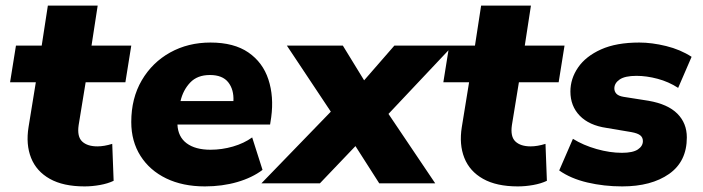

<svg xmlns="http://www.w3.org/2000/svg" viewBox="-20 -655 2510 686"><path d="M282 11Q206 11 158 -16Q110 -43 91 -91Q72 -139 82 -201L108 -361H16L37 -492H129L151 -635H329L307 -492H449L428 -361H286L261 -208Q255 -167 273.5 -149.5Q292 -132 328 -132Q352 -132 381 -141L386 -9Q365 1 337 6Q309 11 282 11Z M712 11Q633 11 574 -17.5Q515 -46 482 -98Q449 -150 449 -219Q449 -304 486.5 -368Q524 -432 588 -467.5Q652 -503 732 -503Q816 -503 867.5 -467.5Q919 -432 939 -371Q959 -310 949 -236L945 -210H614Q616 -166 647 -143Q678 -120 732 -120Q773 -120 812.5 -131.5Q852 -143 881 -164L918 -48Q881 -20 827.5 -4.5Q774 11 712 11ZM730 -387Q685 -387 659.5 -360Q634 -333 625 -294H814Q816 -335 795.5 -361Q775 -387 730 -387Z M914 0 1162 -256 1005 -492H1205L1281 -368L1389 -492H1598L1368 -248L1535 0H1335L1250 -133L1123 0Z M1830 11Q1754 11 1706 -16Q1658 -43 1639 -91Q1620 -139 1630 -201L1656 -361H1564L1585 -492H1677L1699 -635H1877L1855 -492H1997L1976 -361H1834L1809 -208Q1803 -167 1821.5 -149.5Q1840 -132 1876 -132Q1900 -132 1929 -141L1934 -9Q1913 1 1885 6Q1857 11 1830 11Z M2203 11Q2138 11 2078.5 -3Q2019 -17 1978 -46L2027 -159Q2064 -136 2111.5 -122.5Q2159 -109 2202 -109Q2241 -109 2259 -121Q2277 -133 2277 -151Q2277 -164 2267.5 -171.5Q2258 -179 2236 -183L2147 -198Q2085 -207 2051.5 -241.5Q2018 -276 2018 -328Q2018 -374 2045.5 -414Q2073 -454 2127.5 -478.5Q2182 -503 2264 -503Q2309 -503 2360 -490.5Q2411 -478 2451 -452L2403 -341Q2369 -363 2329.5 -373.5Q2290 -384 2254 -384Q2213 -384 2194 -371Q2175 -358 2175 -339Q2175 -328 2182.5 -320Q2190 -312 2208 -309L2297 -295Q2366 -283 2400 -249Q2434 -215 2434 -164Q2434 -78 2370.5 -33.5Q2307 11 2203 11Z"/></svg>

Font: Nunito Sans Black
Style: Italic
Weight: 900
Italic angle: -9°
Designer: Vernon Adams
Foundry: Vernon Adams
Version: Version 3.006; ttfautohint (v1.8.3)